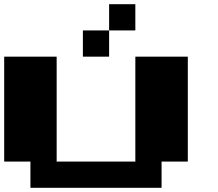

<svg xmlns="http://www.w3.org/2000/svg" viewBox="-20 -1020 1040 915"><path d="M625 -875H500V-1000H625ZM500 -750H375V-875H500ZM875 -750V-250H750V-125H125V-250H0V-750H250V-250H625V-750Z"/></svg>

Font: Press Start 2P
Style: Regular
Weight: 400
Designer: CodeMan38
Foundry: CodeMan38
Version: Version 3.000